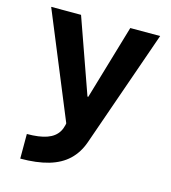

<svg xmlns="http://www.w3.org/2000/svg" viewBox="-110 -610 820 919"><g transform="rotate(15 300.0 -150.0)"><path d="M75 98Q136 98 174 84.5Q212 71 229.5 42Q247 13 247 -34L256 29L30 -520H178L309 -150H313L422 -520H570L367 61Q348 115 310.5 150.5Q273 186 214.5 203Q156 220 75 220Z"/></g></svg>

Font: M PLUS Code Latin Expanded
Style: Bold
Weight: 700
Width: 7
Designer: Coji Morishita
Foundry: UNDERFOREST DESIGN
Version: Version 1.002; ttfautohint (v1.8.3)